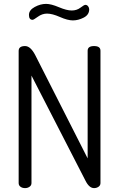

<svg xmlns="http://www.w3.org/2000/svg" viewBox="-20 -968 613 988"><path d="M464 0Q439 0 420 -38L142 -579V-26Q142 -14 132 -7Q122 0 109 0Q95 0 85.5 -7Q76 -14 76 -26V-706Q76 -731 109 -731Q137 -731 161 -685L431 -153V-707Q431 -731 464 -731Q497 -731 497 -707V-26Q497 -14 487 -7Q477 0 464 0ZM222 -898Q197 -898 175 -882Q153 -866 148 -866Q129 -866 129 -891Q129 -916 158.5 -932Q188 -948 217 -948Q243 -948 283 -931Q323 -914 349 -914Q375 -914 394 -928.5Q413 -943 419 -943Q428 -943 433.5 -935.5Q439 -928 439 -920Q439 -892 411 -877.5Q383 -863 355 -863Q328 -863 288.5 -880.5Q249 -898 222 -898Z"/></svg>

Font: Dosis
Style: Book
Weight: 400
Designer: EdgarTolentino, PabloImpallari, IginoMarini
Foundry: EdgarTolentino, PabloImpallari, IginoMarini
Version: Version 1.007